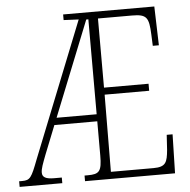

<svg xmlns="http://www.w3.org/2000/svg" viewBox="-53 -765 807 816"><g transform="rotate(-5 350.0 -357.0)"><path d="M-2 0H180V-24H147C111 -24 97 -33 97 -52C97 -69 105 -89 119 -126L168 -249H351V-103C351 -35 340 -24 291 -24H277V0H661L665 -166H640L636 -102C631 -50 625 -30 572 -30H390L392 -359H582V-389H392V-684H537C600 -684 609 -670 612 -596L614 -548H640L635 -714H246V-690L310 -687L80 -110C51 -34 45 -24 11 -24H-2ZM180 -279 342 -684H351V-279Z"/></g></svg>

Font: Noto Serif Lao ExtraCondensed ExtraLight
Style: Regular
Weight: 200
Width: 2
Designer: Monotype Design Team
Foundry: Monotype Imaging Inc.
Version: Version 2.003